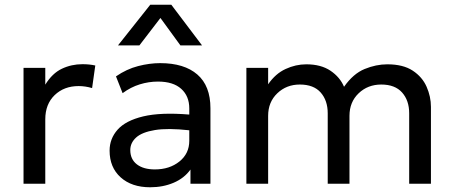

<svg xmlns="http://www.w3.org/2000/svg" viewBox="-20 -777 1917 812"><path d="M79.5 0V-490H171.5V-419Q201 -467 241.5 -486.2Q282 -505.5 328.5 -505.5Q358.5 -505.5 383 -500L369.5 -404.5Q340.5 -413 312.5 -413Q251 -413 211.2 -374.8Q171.5 -336.5 171.5 -272.5V0Z M615 15Q537 15 490.2 -27Q443.5 -69 443.5 -140Q443.5 -190.5 477.5 -228.8Q511.5 -267 585.8 -284.8Q660 -302.5 780.5 -292.5V-318.5Q780.5 -370.5 746.5 -401.2Q712.5 -432 648 -432Q609 -432 571 -420.2Q533 -408.5 498.5 -383L470.5 -454Q515.5 -485 564 -497.5Q612.5 -510 657.5 -510Q759 -510 814.5 -462Q870 -414 870 -319V0H785.5V-60Q759.5 -23.5 714.5 -4.2Q669.5 15 615 15ZM531 -142.5Q531 -103.5 558.8 -82Q586.5 -60.5 635 -60.5Q697 -60.5 738.8 -94Q780.5 -127.5 780.5 -181.5V-226Q690 -236 635.2 -227Q580.5 -218 555.8 -195.5Q531 -173 531 -142.5ZM479 -585 615.5 -757H704.5L834.5 -585H743L658.5 -701L569.5 -585Z M1022 0V-490H1114V-420.5Q1145 -465.5 1187.8 -485.2Q1230.5 -505 1275.5 -505Q1337.5 -505 1377.8 -477.8Q1418 -450.5 1435 -410Q1474 -465.5 1522.2 -485.2Q1570.5 -505 1618 -505Q1685 -505 1725.5 -478.2Q1766 -451.5 1784.2 -410Q1802.5 -368.5 1802.5 -325V0H1710.5V-298Q1710.5 -352 1680.5 -385.8Q1650.5 -419.5 1592.5 -419.5Q1535.5 -419.5 1496.8 -382.5Q1458 -345.5 1458 -287V0H1366V-298Q1366 -352 1336.2 -385.8Q1306.5 -419.5 1248 -419.5Q1191.5 -419.5 1152.8 -382.5Q1114 -345.5 1114 -287V0Z"/></svg>

Font: Geologica Light
Style: Regular
Weight: 300
Designer: Sindre Bremnes, Frode Helland
Foundry: Monokrom Skriftforlag AS
Version: Version 1.010; ttfautohint (v1.8.4.7-5d5b);gftools[0.9.28]